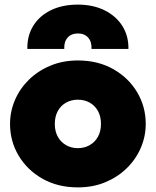

<svg xmlns="http://www.w3.org/2000/svg" viewBox="-20 -797 675 832"><path d="M317.5 15Q230.5 15 164.2 -22.5Q98 -60 60.8 -122.5Q23.5 -185 23.5 -260Q23.5 -314 44.8 -363.5Q66 -413 105.2 -451.5Q144.5 -490 198.5 -512.5Q252.5 -535 317.5 -535Q404.5 -535 470.8 -497.5Q537 -460 574.2 -397.5Q611.5 -335 611.5 -260Q611.5 -206 590.2 -156.5Q569 -107 529.8 -68.5Q490.5 -30 436.8 -7.5Q383 15 317.5 15ZM317.5 -155Q345.5 -155 368.2 -167.8Q391 -180.5 404.2 -204Q417.5 -227.5 417.5 -260Q417.5 -292.5 404.5 -316Q391.5 -339.5 368.8 -352.2Q346 -365 317.5 -365Q289 -365 266.2 -352.2Q243.5 -339.5 230.5 -316Q217.5 -292.5 217.5 -260Q217.5 -227.5 230.8 -204Q244 -180.5 266.8 -167.8Q289.5 -155 317.5 -155ZM98.5 -585Q97.5 -642.5 124.5 -685.8Q151.5 -729 201 -753Q250.5 -777 317.5 -777Q383 -777 432.8 -752.5Q482.5 -728 510 -684.8Q537.5 -641.5 536.5 -585H376.5Q378 -616 362 -634Q346 -652 317.5 -652Q289 -652 273 -634Q257 -616 258.5 -585Z"/></svg>

Font: Geologica Black
Style: Regular
Weight: 900
Designer: Sindre Bremnes, Frode Helland
Foundry: Monokrom Skriftforlag AS
Version: Version 1.010;gftools[0.9.28]